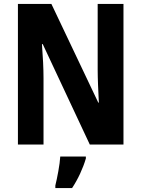

<svg xmlns="http://www.w3.org/2000/svg" viewBox="-20 -734 717 975"><path d="M607 0V-714H476V-380C476 -335 479 -272 482 -213H479L241 -714H71V0H201V-337C201 -384 198 -447 193 -510H197L436 0ZM416 71V61H286C284 101 270 172 261 208V221H346C376 176 401 122 416 71Z"/></svg>

Font: Noto Sans Lao UI Cond
Style: Bold
Weight: 700
Width: 3
Designer: Monotype Design Team
Foundry: Monotype Imaging Inc.
Version: Version 2.000